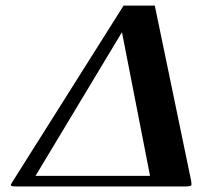

<svg xmlns="http://www.w3.org/2000/svg" viewBox="-20 -671 732 691"><path d="M520 -38.1 418.9 -555.2 107.9 -38.1ZM424.8 -650.9H537.1L668 -20Q668.9 -16.1 668.9 -9.8V-4.9Q667.5 0 647 0H39.1Q26.9 0 23.9 -1Q19 -2 19 -6.8L26.9 -20Z"/></svg>

Font: Common Serif
Style: Bold Italic
Weight: 700
Italic angle: -12°
Designer: Philipp H. Poll, Khaled Hosny
Foundry: Stefan Peev, Context Ltd.
Version: Version 1.026